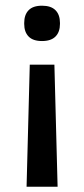

<svg xmlns="http://www.w3.org/2000/svg" viewBox="-20 -516 302 690"><path d="M175.5 -283.5 187 155H75.5L87 -283.5ZM131 -495.5Q163.5 -495.5 179.5 -479.2Q195.5 -463 195.5 -433.5V-430Q195.5 -401 179.5 -384.8Q163.5 -368.5 131 -368.5Q98.5 -368.5 82.8 -384.8Q67 -401 67 -430V-433.5Q67 -463 82.8 -479.2Q98.5 -495.5 131 -495.5Z"/></svg>

Font: Anek Gujarati SemiExpanded Medium
Style: Regular
Weight: 500
Width: 6
Designer: Mrunmayee Ghaisas (Gujarati), Yesha Goshar (Latin)
Foundry: Ek Type
Version: Version 1.003